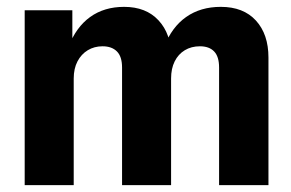

<svg xmlns="http://www.w3.org/2000/svg" viewBox="-20 -540 850 560"><path d="M52 0V-510H191V-402H195V0ZM336 0V-343Q336 -375 321 -390Q306 -405 279 -405Q255 -405 236 -393.5Q217 -382 206 -361Q195 -340 195 -311L180 -404Q202 -461 243 -490.5Q284 -520 342 -520Q406 -520 442.5 -480.5Q479 -441 479 -377V0ZM619 0V-343Q619 -375 604.5 -390Q590 -405 563 -405Q538 -405 519 -393.5Q500 -382 489.5 -361Q479 -340 479 -311L459 -404Q481 -461 523 -490.5Q565 -520 624 -520Q690 -520 726.5 -480Q763 -440 763 -372V0Z"/></svg>

Font: Instrument Sans SemiCondensed
Style: Bold
Weight: 700
Width: 4
Designer: Rodrigo Fuenzalida
Foundry: fragTYPE
Version: Version 1.000;gftools[0.9.28]